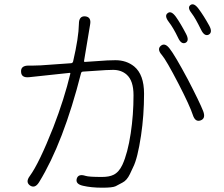

<svg xmlns="http://www.w3.org/2000/svg" viewBox="-20 -850 1040 893"><path d="M162 -3Q143 28 120 13Q97 -3 119 -32Q162 -91 228 -258Q279 -390 307 -507Q308 -512 303 -511L116 -491Q79 -487 78 -516Q76 -545 113 -545H135Q152 -545 169 -546L311 -556Q318 -557 320 -564Q346 -676 347 -739Q347 -776 376 -774Q406 -771 399 -735L371 -567Q370 -562 375 -562L479 -569Q498 -570 517 -570Q568 -570 604 -541Q650 -503 650 -414Q650 -314 636 -220Q620 -113 599 -72Q591 -56 584 -40Q570 -11 550 -1Q534 8 518 16Q504 23 456 23Q404 23 366 14Q330 6 337 -19Q344 -43 378 -32Q393 -27 454 -27Q488 -27 508 -37Q533 -49 549 -83Q574 -137 588 -230Q601 -316 601 -407Q601 -475 569 -503Q544 -525 506 -525Q489 -525 472 -524L367 -517Q359 -517 357 -510Q275 -187 162 -3ZM913 -290Q888 -281 877 -315Q863 -358 811 -459Q753 -571 733 -594Q709 -621 728 -637Q747 -653 769 -624Q793 -594 854 -480Q908 -376 925 -333Q938 -299 913 -290ZM843 -651Q823 -642 808 -675Q786 -721 765 -748Q743 -777 760 -789Q776 -802 798 -772Q820 -741 845 -693Q862 -661 843 -651ZM951 -689Q931 -679 915 -712Q888 -767 873 -786Q850 -814 865 -826Q881 -839 903 -810Q927 -778 953 -731Q970 -700 951 -689Z"/></svg>

Font: Resource Han Rounded KR Light
Style: Regular
Weight: 300
Designer: Cyano Hao (round all glyphs); Ryoko NISHIZUKA 西塚涼子 (kana, bopomofo & ideographs); Paul D. Hunt (Latin, Greek & Cyrillic)
Foundry: Cyano Hao
Version: 0.990